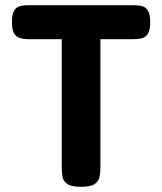

<svg xmlns="http://www.w3.org/2000/svg" viewBox="-20 -711 624 740"><path d="M495 -691Q511 -691 525.5 -688Q540 -685 549.5 -671Q559 -657 559 -625Q559 -594 549.5 -580Q540 -566 525 -563Q510 -560 493 -560H367V-65Q367 -46 363.5 -29Q360 -12 344.5 -1.5Q329 9 292 9Q256 9 240 -1.5Q224 -12 221 -29.5Q218 -47 218 -66V-560H90Q74 -560 59.5 -563.5Q45 -567 35.5 -580.5Q26 -594 26 -626Q26 -657 35 -671Q44 -685 59.5 -688Q75 -691 90 -691Z"/></svg>

Font: Fredoka SemiCondensed SemiBold
Style: Regular
Weight: 600
Width: 4
Designer: Ben Nathan
Foundry: Milena B. Brandão, Ben Nathan
Version: Version 2.001